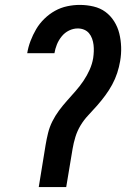

<svg xmlns="http://www.w3.org/2000/svg" viewBox="-20 -763 540 783"><path d="M138 0 166 -172Q170 -196 176 -220.5Q182 -245 193.5 -268Q205 -291 220.5 -312Q236 -333 253.5 -352.5Q271 -372 288.5 -392Q306 -412 320.5 -433.5Q335 -455 345.5 -478.5Q356 -502 360 -526Q362 -540 362.5 -553.5Q363 -567 361.5 -580Q360 -593 355.5 -605.5Q351 -618 343 -627.5Q335 -637 323 -642Q311 -647 297 -647Q279 -647 261.5 -638.5Q244 -630 231.5 -614.5Q219 -599 212 -581.5Q205 -564 202 -546H91Q95 -571 104.5 -596Q114 -621 127.5 -644Q141 -667 161 -686.5Q181 -706 204.5 -719Q228 -732 254 -737.5Q280 -743 305 -743Q334 -743 361.5 -736.5Q389 -730 410 -714.5Q431 -699 445.5 -676Q460 -653 466.5 -626.5Q473 -600 474 -571.5Q475 -543 470 -514Q466 -490 458 -465.5Q450 -441 437.5 -418Q425 -395 409.5 -374Q394 -353 376.5 -333Q359 -313 340.5 -293.5Q322 -274 308.5 -251.5Q295 -229 287.5 -204.5Q280 -180 276 -156L250 0Z"/></svg>

Font: Iosevka Term Curly Oblique
Style: Bold
Weight: 700
Italic angle: -9°
Designer: Belleve Invis
Foundry: Belleve Invis
Version: Version 32.3.0